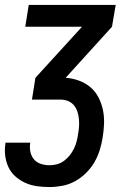

<svg xmlns="http://www.w3.org/2000/svg" viewBox="-26 -540 546 775"><path d="M174 215Q148 215 123 211.5Q98 208 76 198Q54 188 36 172Q18 156 8 134.5Q-2 113 -5 88Q-8 63 -4 38Q-4 37 -4 36.5Q-4 36 -4 36H97Q97 36 97 36.5Q97 37 96 37Q93 55 96.5 72.5Q100 90 111 103Q122 116 139 121.5Q156 127 174 127Q189 127 204 123Q219 119 232 109.5Q245 100 255 87.5Q265 75 272 61Q279 47 283 32Q287 17 289 2Q292 -14 293 -29.5Q294 -45 292.5 -60.5Q291 -76 286 -90.5Q281 -105 271.5 -116Q262 -127 248 -132.5Q234 -138 218 -138H103L117 -226L305 -432H76L90 -520H441L426 -432L239 -226Q267 -224 293 -214.5Q319 -205 339 -188Q359 -171 371.5 -147Q384 -123 389.5 -96Q395 -69 394 -40.5Q393 -12 388 17Q384 42 376 67.5Q368 93 354 116.5Q340 140 320 159.5Q300 179 276 192Q252 205 225.5 210Q199 215 174 215Z"/></svg>

Font: Iosevka SS04 Semibold Oblique
Style: Regular
Weight: 600
Italic angle: -9°
Monospace: yes
Designer: Belleve Invis
Foundry: Belleve Invis
Version: Version 19.0.0; ttfautohint (v1.8.4)